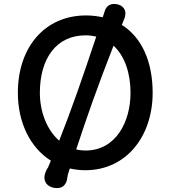

<svg xmlns="http://www.w3.org/2000/svg" viewBox="-20 -855 862 971"><path d="M204.6 43.5C204.6 73.2 229 96.2 268.6 96.2C313.5 96.2 319.8 54.2 320.8 41C321.3 36.6 322.3 31.2 323.2 27.8L333 -2.9C357.9 2.4 383.8 5.9 411.1 5.9C619.1 5.9 752 -166 752 -385.7C752 -541.5 698.2 -665 596.2 -729L610.4 -764.6C612.8 -772 614.3 -780.3 614.3 -787.6C614.3 -814 592.3 -835 556.2 -835C529.3 -835 515.6 -816.4 510.7 -801.8C506.8 -790 502.9 -778.8 499.5 -767.6C473.1 -773.4 444.8 -776.9 415 -776.9C207.5 -776.9 70.3 -617.2 70.3 -385.7C70.3 -235.8 132.3 -108.4 237.3 -42.5L222.7 -7.8C208.5 11.2 204.6 34.2 204.6 43.5ZM279.3 -143.6C215.8 -198.7 181.6 -292 181.6 -385.7C181.6 -560.1 265.6 -676.3 412.6 -676.3C432.1 -676.3 450.2 -673.8 466.8 -669.9C398.4 -464.4 338.9 -293.5 279.3 -143.6ZM365.2 -99.1C423.8 -275.9 471.7 -413.1 554.2 -624C612.3 -570.8 640.1 -481.9 640.1 -385.7C640.1 -239.3 566.4 -93.8 412.6 -93.8C396 -93.8 379.9 -95.7 365.2 -99.1Z"/></svg>

Font: Autour One
Style: Regular
Weight: 400
Designer: Eben Sorkin
Foundry: Eben Sorkin
Version: Version 1.002